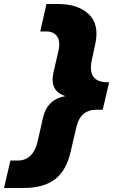

<svg xmlns="http://www.w3.org/2000/svg" viewBox="-109 -746 595 959"><path d="M-89 193 -57 56H-21Q58 56 80 -44L106 -159Q127 -250 218 -266Q137 -291 158 -384L182 -488Q194 -539 176.5 -564Q159 -589 122 -589H92L123 -726H181Q281 -726 334.5 -675Q388 -624 367 -527L350 -448Q325 -335 429 -335H436L404 -198H374Q293 -198 273 -113L244 11Q222 108 164.5 150.5Q107 193 8 193Z"/></svg>

Font: Elaine Sans Black
Style: Italic
Weight: 900
Italic angle: -13°
Designer: Wei Huang
Foundry: Wei Huang
Version: Version 2.001;December 24, 2019;FontCreator 12.0.0.2547 64-b